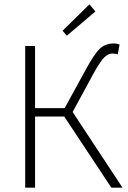

<svg xmlns="http://www.w3.org/2000/svg" viewBox="-20 -873 595 893"><path d="M291 -707 271 -730 396 -853 423.8 -819.8ZM97.2 0V-659.2H143.1V-370.1H280.8L377 -545.9Q418.9 -623 444.8 -647Q470.7 -670.9 509.8 -670.9Q523.9 -670.9 536.1 -666L527.8 -620.1Q519 -624 501.5 -624Q483.9 -624 465.3 -606.4Q446.8 -588.9 413.1 -527.8L317.9 -352.1L549.8 0H498L278.8 -331.1H143.1V0Z"/></svg>

Font: SourceSansPro-Light
Style: Regular
Weight: 300
Designer: Paul D. Hunt
Foundry: Adobe Systems Incorporated
Version: Version 2.020;PS 2.0;hotconv 1.0.86;makeotf.lib2.5.63406